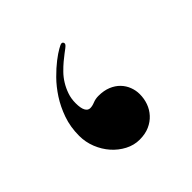

<svg xmlns="http://www.w3.org/2000/svg" viewBox="-113 -553 637 637"><g transform="rotate(-45 205.5 -234.0)"><path d="M313 -136.2Q313 -115.2 306.2 -95.9Q299.3 -76.7 285.6 -61.8Q272 -46.9 252.2 -38.1Q232.4 -29.3 206.1 -29.3Q179.7 -29.3 155.5 -42Q131.3 -54.7 113 -75.4Q94.7 -96.2 83.7 -123.5Q72.8 -150.9 72.8 -180.2Q72.8 -221.7 85.2 -257.1Q97.7 -292.5 116.2 -321Q134.8 -349.6 156.7 -371.8Q178.7 -394 198 -408.9Q217.3 -423.8 231 -431.4Q244.6 -439 247.1 -439Q252.4 -439 254.2 -436.3Q255.9 -433.6 255.9 -431.2Q255.9 -428.2 253.4 -425.3Q251 -422.4 245.6 -418.2Q240.2 -414.1 231.7 -407.7Q223.1 -401.4 210.9 -391.1Q198.7 -380.9 186 -367.9Q173.3 -355 163.6 -339.1Q153.8 -323.2 147.5 -304.9Q141.1 -286.6 141.1 -265.1Q141.1 -241.7 147.2 -230.5Q153.3 -219.2 164.1 -219.2Q173.8 -219.2 185.8 -224.1Q197.8 -229 211.9 -229Q236.8 -229 255.9 -221.2Q274.9 -213.4 287.6 -200.2Q300.3 -187 306.6 -170.4Q313 -153.8 313 -136.2Z"/></g></svg>

Font: XB Zar
Style: Bold
Weight: 700
Designer: Behnam
Foundry: Irmug
Version: Version 8.005 2009